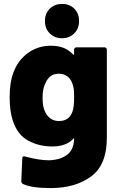

<svg xmlns="http://www.w3.org/2000/svg" viewBox="-20 -757 603 974"><path d="M356 -505Q356 -510 359.5 -513.5Q363 -517 368 -517H510Q515 -517 518.5 -513.5Q522 -510 522 -505V-58Q522 79 443 137.5Q364 196 243 197Q239 197 234 197Q142 197 98 177Q89 173 88 164L93 47Q93 40 96 38Q99 36 102 36Q104 36 107 37Q179 56 225 56Q229 56 233 56Q290 53 323 26Q356 -1 356 -57L349 -50Q313 -14 245 -14Q179 -14 124 -43Q69 -72 45 -145Q29 -193 29 -263Q29 -340 48 -389Q71 -451 121.5 -488Q172 -525 239 -525Q311 -525 350 -481Q352 -479 353 -479Q354 -479 355 -479.5Q356 -480 356 -483ZM347 -189Q356 -212 356 -264Q356 -291 354 -306.5Q352 -322 346 -336Q338 -358 320.5 -370.5Q303 -383 278 -383Q231 -383 211 -336Q196 -308 196 -262Q196 -213 209 -190Q218 -169 236 -156Q254 -143 279 -143Q330 -143 347 -189ZM295 -563Q257 -563 232.5 -587.5Q208 -612 208 -650Q208 -689 232.5 -713Q257 -737 295 -737Q333 -737 357 -713Q381 -689 381 -650Q381 -612 356.5 -587.5Q332 -563 295 -563Z"/></svg>

Font: LinhAnh ExtBd
Style: Regular
Weight: 800
Designer: Jeremy Tribby
Foundry: Tribby Type
Version: Version 1.408